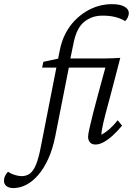

<svg xmlns="http://www.w3.org/2000/svg" viewBox="-167 -702 657 943"><path d="M382.8 -681.6Q422.9 -681.6 444.3 -669.4Q465.8 -657.2 465.8 -637.7Q465.8 -628.9 460.9 -617.2Q456.1 -605.5 447.3 -598.6Q422.9 -613.3 394 -619.6Q365.2 -626 330.1 -625Q283.2 -624 246.6 -594.7Q210 -565.4 195.3 -495.1L178.7 -415L173.8 -383.8L104.5 -33.2Q91.8 30.3 70.3 77.6Q48.8 125 21 157.2Q-6.8 189.5 -38.1 205.6Q-69.3 221.7 -101.6 221.7Q-122.1 221.7 -134.8 212.4Q-147.5 203.1 -147.5 185.5Q-147.5 173.8 -142.6 163.1Q-137.7 152.3 -127.9 141.6Q-113.3 151.4 -94.7 157.2Q-76.2 163.1 -60.5 163.1Q-37.1 163.1 -20 150.4Q-2.9 137.7 10.3 105.5Q23.4 73.2 34.2 15.6L126 -452.1Q134.8 -498 153.3 -534.7Q171.9 -571.3 197.8 -598.6Q223.6 -626 253.9 -644.5Q284.2 -663.1 316.4 -672.4Q348.6 -681.6 382.8 -681.6ZM411.1 -111.3 432.6 -85Q408.2 -55.7 385.3 -35.2Q362.3 -14.6 341.3 -3.4Q320.3 7.8 301.8 7.8Q284.2 7.8 274.9 -2.9Q265.6 -13.7 265.6 -30.3Q265.6 -42 272.9 -74.2Q280.3 -106.4 291 -148.9Q301.8 -191.4 314 -235.8Q326.2 -280.3 335.9 -316.4Q345.7 -352.5 350.6 -370.1H40L45.9 -398.4L123 -415H178.7H352.5Q371.1 -415 388.7 -416Q406.2 -417 423.8 -418L387.7 -279.3Q377 -236.3 363.3 -187.5Q349.6 -138.7 340.3 -98.1Q331.1 -57.6 331.1 -40Q352.5 -51.8 372.1 -69.3Q391.6 -86.9 411.1 -111.3Z"/></svg>

Font: Crimson Pro Light
Style: Italic
Weight: 300
Italic angle: -12°
Designer: Jacques Le Bailly
Foundry: Baron von Fonthausen
Version: Version 1.003